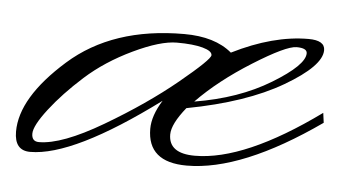

<svg xmlns="http://www.w3.org/2000/svg" viewBox="-73 -232 535 292"><g transform="rotate(5 194.5 -86.0)"><path d="M387 -168Q387 -176 371 -176Q355 -176 305.5 -145Q256 -114 223 -80Q290 -91 338.5 -120.5Q387 -150 387 -168ZM-7 2Q28 2 90 -34.5Q152 -71 197.5 -108.5Q243 -146 243 -152.5Q243 -159 228.5 -163Q214 -167 189 -167Q164 -167 123 -147.5Q82 -128 52 -101Q22 -74 2 -48Q-18 -22 -18 -10Q-18 2 -7 2ZM191 -27Q191 2 231 2Q307 2 420 -80L422 -65Q304 18 220 18Q160 18 160 -33Q160 -53 175 -77Q47 18 -19 18Q-43 18 -43 -11Q-43 -63 23.5 -122Q90 -181 199 -181Q246 -181 272 -159Q334 -190 388 -190Q413 -190 413 -175Q413 -151 357.5 -118.5Q302 -86 212 -69Q191 -43 191 -27Z"/></g></svg>

Font: Monsieur La Doulaise
Style: Regular
Weight: 400
Designer: Alejandro Paul
Foundry: Alejandro Paul
Version: Version 1.000